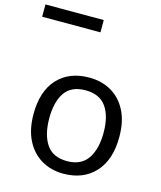

<svg xmlns="http://www.w3.org/2000/svg" viewBox="-167 -970 901 1072"><g transform="rotate(15 283.0 -433.5)"><path d="M551 -269Q551 -136 483.5 -63Q416 10 301 10Q230 10 174.5 -22.5Q119 -55 87 -117.5Q55 -180 55 -269Q55 -402 122 -474Q189 -546 304 -546Q377 -546 432.5 -513.5Q488 -481 519.5 -419.5Q551 -358 551 -269ZM146 -269Q146 -174 183.5 -118.5Q221 -63 303 -63Q384 -63 422 -118.5Q460 -174 460 -269Q460 -364 422 -418Q384 -472 302 -472Q220 -472 183 -418Q146 -364 146 -269ZM-39 -806V-877H298V-806Z"/></g></svg>

Font: Noto Sans Tifinagh Rhissa Ixa
Style: Regular
Weight: 400
Designer: JamraPatel
Foundry: JamraPatel LLC
Version: Version 2.006; ttfautohint (v1.8.4.7-5d5b)